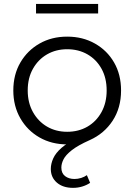

<svg xmlns="http://www.w3.org/2000/svg" viewBox="-20 -712 667 953"><path d="M342.5 220.4Q292.2 220.4 262.2 194.4Q232.2 168.4 232.2 126.6Q232.2 101.1 244.2 74.2Q256.2 47.4 285.9 21.4Q315.6 -4.6 368.3 -26.8L368.7 0.3Q351.4 2.7 338.6 3.7Q325.9 4.7 313.5 4.7Q236.4 4.7 176.2 -29.7Q116 -64 81.1 -124.6Q46.1 -185.3 46.1 -263Q46.1 -341.7 81.1 -401.6Q116 -461.5 176.2 -495.8Q236.4 -530.2 313.5 -530.2Q390.6 -530.2 451.3 -495.8Q512 -461.5 546.4 -401.6Q580.9 -341.7 580.9 -263Q580.9 -176.7 539 -112.7Q497.1 -48.7 425.6 -16.7Q366.4 9.7 336.1 33.7Q305.8 57.6 295.2 79Q284.5 100.4 284.5 119.8Q284.5 147.8 303 162.1Q321.6 176.4 349.7 176.4Q366.2 176.4 382.7 171.3Q399.2 166.1 411.2 157.4L427.3 195.6Q409.6 207.4 387.9 213.9Q366.3 220.4 342.5 220.4ZM313.5 -57.9Q369.9 -57.9 414.2 -83.5Q458.4 -109.2 483.9 -155.7Q509.4 -202.2 509.4 -263Q509.4 -324.8 483.9 -370.8Q458.4 -416.8 414.2 -442.2Q369.9 -467.6 313.5 -467.6Q257.7 -467.6 213.6 -442.2Q169.6 -416.8 143.6 -370.8Q117.6 -324.8 117.6 -263Q117.6 -202.2 143.6 -155.7Q169.6 -109.2 213.6 -83.5Q257.7 -57.9 313.5 -57.9ZM158.8 -645.2V-692.4H467.1V-645.2Z"/></svg>

Font: Montserrat Alternates Thin
Style: Regular
Weight: 100
Designer: Julieta Ulanovsky
Foundry: Julieta Ulanovsky
Version: Version 9.000